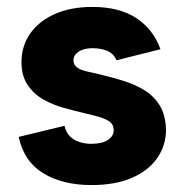

<svg xmlns="http://www.w3.org/2000/svg" viewBox="-20 -527 531 554"><path d="M166 -164Q171 -144 182.5 -133Q194 -122 210 -117Q226 -112 243 -112Q274 -112 291 -123Q308 -134 308 -151Q308 -168 295.5 -176.5Q283 -185 263 -190.5Q243 -196 221 -201Q196 -207 165 -215.5Q134 -224 106 -239.5Q78 -255 60 -281.5Q42 -308 42 -348Q42 -394 67 -430Q92 -466 138 -486.5Q184 -507 247 -507Q324 -507 373 -475Q422 -443 443 -385L316 -353Q311 -366 301 -373.5Q291 -381 276.5 -384.5Q262 -388 248 -388Q222 -388 207 -378Q192 -368 192 -353Q192 -343 198.5 -336Q205 -329 216.5 -325Q228 -321 243.5 -318Q259 -315 277 -310Q307 -303 338.5 -293Q370 -283 397 -266.5Q424 -250 441 -222.5Q458 -195 459 -152Q459 -108 434 -71.5Q409 -35 361 -14Q313 7 244 7Q161 7 105 -27Q49 -61 34 -132Z"/></svg>

Font: Albert Sans ExtraBold
Style: Regular
Weight: 800
Designer: Andreas Rasmussen
Foundry: a.Foundry
Version: Version 1.025